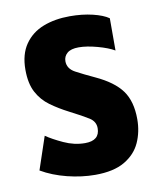

<svg xmlns="http://www.w3.org/2000/svg" viewBox="-70 -617 570 686"><g transform="rotate(-10 215.5 -274.0)"><path d="M221 13Q172 13 120 0Q68 -13 27 -37L67 -156Q90 -140 128 -122.5Q166 -105 205 -105Q258 -105 258 -150Q258 -174 236 -188Q214 -202 167 -226Q132 -244 103 -265Q74 -286 57 -318Q40 -350 40 -400Q40 -456 65 -492Q90 -528 132.5 -544.5Q175 -561 229 -561Q274 -561 311.5 -552Q349 -543 369 -529V-412Q347 -425 308.5 -435.5Q270 -446 241 -446Q213 -446 199.5 -434.5Q186 -423 186 -405Q186 -378 214 -363Q242 -348 281 -330Q346 -300 374.5 -261Q403 -222 403 -157Q403 -111 385.5 -72.5Q368 -34 328 -10.5Q288 13 221 13Z"/></g></svg>

Font: Noto Sans Thai ExtCond ExtBd
Style: Regular
Weight: 800
Width: 2
Designer: Monotype Design Team
Foundry: Monotype Imaging Inc.
Version: Version 2.002; ttfautohint (v1.8.4.7-5d5b)